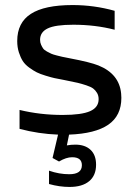

<svg xmlns="http://www.w3.org/2000/svg" viewBox="-20 -529 554 767"><path d="M248 -207Q243.2 -208 233.4 -210Q210 -214.4 197.5 -217Q185.1 -219.7 162.6 -226.6Q140.1 -233.4 127 -240Q113.8 -246.6 96.9 -258.8Q80.1 -271 71 -285.2Q62 -299.3 55.4 -319.8Q48.8 -340.3 48.8 -365.2Q48.8 -438.5 103.3 -473.6Q157.7 -508.8 270 -508.8Q356 -508.8 438 -485.8V-410.2Q360.8 -430.2 272.9 -430.2Q201.2 -430.2 170.7 -415.5Q140.1 -400.9 140.1 -370.1Q140.1 -359.4 144 -350.6Q147.9 -341.8 152.3 -335.4Q156.7 -329.1 167.5 -323.2Q178.2 -317.4 184.6 -314.5Q190.9 -311.5 206.3 -307.6Q221.7 -303.7 228.3 -302.2Q234.9 -300.8 252.4 -297.4Q257.3 -296.4 259.8 -295.9Q339.8 -280.8 373 -267.6Q456.5 -233.9 463.9 -155.3Q464.8 -147 464.8 -138.2Q464.8 -66.9 412.8 -31Q360.8 4.9 255.9 8.8L247.1 51.8Q263.7 48.8 280.8 48.8Q319.8 48.8 341.8 69.6Q363.8 90.3 363.8 128.9Q363.8 171.9 336.2 194.8Q308.6 217.8 257.8 217.8Q217.8 217.8 175.8 206.1V152.8Q216.3 167 256.8 167Q307.1 167 307.1 130.9Q307.1 99.1 268.1 99.1Q244.6 99.1 215.8 116.2L189.9 102.1L211.9 8.8Q134.3 5.9 58.1 -14.2V-89.8Q140.6 -69.8 230 -69.8Q306.2 -69.8 340.1 -85Q374 -100.1 374 -132.8Q374 -147 367.7 -157.7Q361.3 -168.5 352.3 -175.3Q343.3 -182.1 324.7 -188.2Q306.2 -194.3 291 -198Q275.9 -201.7 248 -207Z"/></svg>

Font: LT Wave Text
Style: Regular
Weight: 400
Designer: Daniel Lyons
Version: Version 2.5 (Glyphs App)